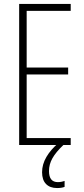

<svg xmlns="http://www.w3.org/2000/svg" viewBox="-20 -785 425 972"><path d="M338 -51H77V-765H338V-730H115V-443H325V-408H115V-86H338ZM228 81Q228 137 273 137Q283 137 292.5 135Q302 133 307 131V161Q300 164 290 165.5Q280 167 269 167Q233 167 213 146.5Q193 126 193 87Q193 47 215 9.5Q237 -28 276 -61L301 -51Q263 -15 245.5 16Q228 47 228 81Z"/></svg>

Font: Noto Sans Tamil UI ExtraCondensed ExtraLight
Style: Regular
Weight: 200
Width: 2
Designer: Jelle Bosma - Monotype Design Team
Foundry: Monotype Imaging Inc.
Version: Version 2.004; ttfautohint (v1.8.4.7-5d5b)